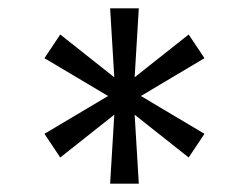

<svg xmlns="http://www.w3.org/2000/svg" viewBox="-20 -796 599 462"><path d="M240 -565 87 -656 125 -713 255 -610 245 -776H314L304 -610L434 -713L472 -656L319 -565L472 -474L434 -417L304 -520L314 -354H245L255 -520L125 -417L87 -474Z"/></svg>

Font: Pathway Extreme 8pt Thin 12pt Light
Style: Regular
Weight: 300
Version: Version 1.001;gftools[0.9.26]